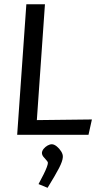

<svg xmlns="http://www.w3.org/2000/svg" viewBox="-20 -632 490 900"><path d="M60.5 0 103.5 -612H190.7L152.7 -69L410.8 -72L394.8 0ZM203 248.3 160.6 230.9Q175 204.5 184.6 184.9Q194.3 165.4 199.3 151.8Q204.4 138.3 204.4 132.3Q205.1 126.8 197.9 119.4Q190.6 112 183.6 103Q176.5 94 176.5 84.3Q177.3 74.7 184.7 65.5Q192.2 56.3 202.9 50.2Q213.6 44.2 223 44.2Q233.5 44.2 246 54.2Q258.4 64.3 266.9 78Q275.5 91.8 274.5 104.8Q273.5 123.3 256.7 155.9Q239.9 188.5 203 248.3Z"/></svg>

Font: Ancizar Sans Thin
Style: Italic
Weight: 100
Italic angle: -4°
Designer: Cesar Puertas, Viviana Monsalve, Julian Moncada, Julian Prieto, Jose Castro, Mariel Hernandez, Felipe Aragon, Sara Alarc
Version: Version 8.100